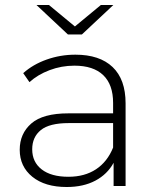

<svg xmlns="http://www.w3.org/2000/svg" viewBox="-20 -745 623 769"><path d="M483 -331V0H435V-93Q410 -47 362 -21.5Q314 4 247 4Q160 4 109.5 -37Q59 -78 59 -145Q59 -210 105.5 -250.5Q152 -291 254 -291H433V-333Q433 -406 393.5 -444Q354 -482 278 -482Q226 -482 178.5 -464Q131 -446 98 -416L73 -452Q112 -487 167 -506.5Q222 -526 282 -526Q379 -526 431 -476.5Q483 -427 483 -331ZM433 -154V-252H255Q178 -252 143.5 -224Q109 -196 109 -147Q109 -96 147 -66.5Q185 -37 254 -37Q319 -37 364.5 -67Q410 -97 433 -154ZM434 -725 308 -607H252L126 -725H176L280 -639L384 -725Z"/></svg>

Font: Montserrat Atlas Light
Style: Regular
Weight: 300
Designer: Julieta Ulanovsky
Foundry: Julieta Ulanovsky
Version: Version 7.200